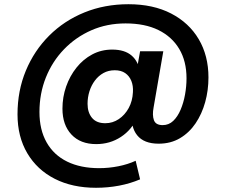

<svg xmlns="http://www.w3.org/2000/svg" viewBox="-20 -676 1072 910"><path d="M435 214Q323 214 239.5 171.5Q156 129 109.5 50.5Q63 -28 63 -134Q63 -246 102.5 -341Q142 -436 213 -507Q284 -578 380 -617Q476 -656 589 -656Q706 -656 791 -612Q876 -568 922 -490Q968 -412 968 -309Q968 -248 952.5 -192Q937 -136 907 -91.5Q877 -47 833 -21Q789 5 732 5Q662 5 630 -35Q598 -75 607 -141L610 -173L630 -119Q605 -61 553 -27Q501 7 436 7Q361 7 318.5 -38.5Q276 -84 276 -161Q276 -216 293.5 -266Q311 -316 342.5 -355.5Q374 -395 417 -418Q460 -441 512 -441Q571 -441 604 -412.5Q637 -384 644 -331L623 -316L644 -433H754L708 -167Q701 -130 709.5 -106.5Q718 -83 751 -83Q780 -83 801 -103Q822 -123 836 -156Q850 -189 857 -228Q864 -267 864 -305Q864 -386 829.5 -444Q795 -502 731 -533.5Q667 -565 575 -565Q487 -565 413 -532.5Q339 -500 283.5 -442.5Q228 -385 197.5 -309Q167 -233 167 -145Q167 -61 201 -1Q235 59 298.5 90Q362 121 450 121Q496 121 541 112Q586 103 623 86L644 174Q597 194 544 204Q491 214 435 214ZM479 -92Q514 -92 543 -111.5Q572 -131 590 -164Q608 -197 610 -239Q612 -269 602.5 -292.5Q593 -316 573.5 -329.5Q554 -343 524 -343Q494 -343 470.5 -330Q447 -317 430 -294.5Q413 -272 404 -243.5Q395 -215 395 -184Q395 -143 416 -117.5Q437 -92 479 -92Z"/></svg>

Font: DM Sans 36pt
Style: Bold
Weight: 700
Version: Version 4.004;gftools[0.9.30]